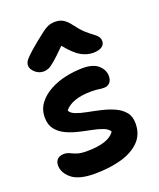

<svg xmlns="http://www.w3.org/2000/svg" viewBox="-146 -872 807 972"><g transform="rotate(-20 258.0 -386.0)"><path d="M196 10Q111 10 72.5 -21.5Q34 -53 34 -93Q34 -113 46 -125.5Q58 -138 82 -138Q98 -138 112 -131Q126 -124 145 -117.5Q164 -111 196 -111Q315 -111 348 -162Q339 -178 314.5 -187.5Q290 -197 256.5 -203.5Q223 -210 187.5 -218.5Q152 -227 122 -241.5Q92 -256 73 -280.5Q54 -305 54 -344Q54 -387 78 -419Q102 -451 141.5 -472.5Q181 -494 228.5 -504Q276 -514 323 -514Q378 -513 404.5 -488Q431 -463 431 -431Q431 -409 419.5 -396Q408 -383 388 -383Q370 -383 358.5 -385.5Q347 -388 321 -388Q216 -388 175 -338Q182 -322 206.5 -312.5Q231 -303 265.5 -296.5Q300 -290 336.5 -281.5Q373 -273 404.5 -259Q436 -245 456 -221.5Q476 -198 476 -160Q476 -100 438.5 -62.5Q401 -25 337.5 -7.5Q274 10 196 10ZM130 -565Q104 -565 84 -583Q64 -601 64 -621Q64 -630 69 -640Q74 -650 92 -667.5Q110 -685 150 -718Q179 -741 197 -755Q215 -769 231 -775.5Q247 -782 270 -782Q294 -782 312.5 -770.5Q331 -759 350 -733Q373 -702 392.5 -684.5Q412 -667 427.5 -656Q443 -645 451.5 -634.5Q460 -624 460 -608Q460 -589 443 -578.5Q426 -568 397 -568Q365 -568 333 -585.5Q301 -603 257 -657Q213 -613 190.5 -594Q168 -575 155 -570Q142 -565 130 -565Z"/></g></svg>

Font: Shantell Sans Normal
Style: Regular
Weight: 600
Designer: Stephen Nixon, Anya Danilova, Shantell Martin
Foundry: Arrow Type
Version: Version 1.009;[a7da0bfa3]